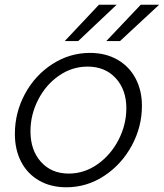

<svg xmlns="http://www.w3.org/2000/svg" viewBox="-20 -783 694 813"><path d="M43 -216Q43 -306 85.5 -385Q128 -464 201.5 -511.5Q275 -559 361 -559Q427 -559 477 -530.5Q527 -502 554 -451Q581 -400 581 -335Q581 -246 538 -166.5Q495 -87 421.5 -38.5Q348 10 261 10Q195 10 145.5 -18.5Q96 -47 69.5 -98Q43 -149 43 -216ZM515 -325Q515 -403 470 -452Q425 -501 351 -501Q285 -501 229.5 -462.5Q174 -424 141.5 -360.5Q109 -297 109 -227Q109 -147 153.5 -97.5Q198 -48 271 -48Q337 -48 393 -87.5Q449 -127 482 -191Q515 -255 515 -325ZM311 -609H254L399 -763H474ZM488 -609H430L576 -763H654Z"/></svg>

Font: Open Sauce One Light Italic
Style: Regular
Weight: 300
Italic angle: -10°
Designer: Alfredo Marco Pradil
Foundry: Creative Sauce Fz LLC
Version: Version 1.477